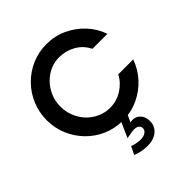

<svg xmlns="http://www.w3.org/2000/svg" viewBox="-247 -847 1242 1242"><g transform="rotate(-45 374.0 -225.5)"><path d="M385 10Q313 10 250 -17Q187 -44 139.5 -92.5Q92 -141 65 -204.5Q38 -268 38 -340Q38 -411 64.5 -474.5Q91 -538 138.5 -586.5Q186 -635 249 -662.5Q312 -690 385 -690Q460 -690 525 -660Q590 -630 638.5 -578.5Q687 -527 711 -458H574Q546 -514 494 -543Q442 -572 381 -572Q340 -572 301 -555Q262 -538 231 -506.5Q200 -475 181.5 -432.5Q163 -390 163 -340Q163 -292 180.5 -249.5Q198 -207 228 -175.5Q258 -144 298.5 -125.5Q339 -107 385 -107Q446 -107 497.5 -139.5Q549 -172 575 -223H712Q688 -155 639.5 -102.5Q591 -50 525.5 -20Q460 10 385 10ZM279 219 306 164Q326 171 344.5 174.5Q363 178 378 178Q408 178 425 166Q442 154 442 135Q442 120 429.5 110.5Q417 101 395 101Q381 101 364 104.5Q347 108 326 111L392 -38L454 -39L411 53Q419 50 433 50Q463 50 485 73Q507 96 507 136Q507 168 490.5 191.5Q474 215 446 227Q418 239 381 239Q357 239 331 234Q305 229 279 219Z"/></g></svg>

Font: Teachers SemiBold
Style: Regular
Weight: 600
Version: Version 1.001